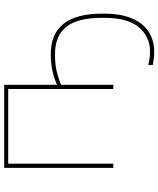

<svg xmlns="http://www.w3.org/2000/svg" viewBox="60 -620 755 915"><g transform="rotate(-90 437.5 -162.5)"><path d="M95 0H115V-501H471V0H491V-520H95ZM649 175Q629 175 614 172.5Q599 170 585 167V188Q601 191 616 193Q631 195 648 195Q689 195 722.5 180Q756 165 780 135.5Q804 106 817 61.5Q830 17 830 -43V-54Q830 -116 817.5 -162Q805 -208 781 -238Q757 -268 721 -283Q685 -298 637 -298Q588 -298 550.5 -288.5Q513 -279 481 -264V-244Q512 -259 549.5 -268.5Q587 -278 636 -278Q725 -278 767.5 -223.5Q810 -169 810 -55V-42Q810 69 765 122Q720 175 649 175Z"/></g></svg>

Font: Fixel Variable
Style: Regular
Weight: 100
Width: 3
Designer: AlfaBravo + MacPaw
Foundry: Kyrylo Tkachov, Marchela Mozhyna, Serhii Makarenko, Maria Weinstein, Zakhar Kryvoshyya
Version: Version 1.211